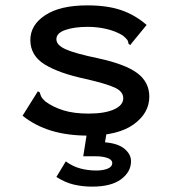

<svg xmlns="http://www.w3.org/2000/svg" viewBox="-20 -494 640 715"><path d="M308 11Q232 11 172 -7Q112 -25 64 -63L116 -146L121 -154L128 -150Q130 -142 133.5 -134.5Q137 -127 149 -116Q178 -95 216.5 -83Q255 -71 310 -71Q370 -71 404.5 -86.5Q439 -102 439 -128Q439 -153 408 -167.5Q377 -182 299 -200Q200 -221 146.5 -254Q93 -287 93 -345Q93 -401 148.5 -437.5Q204 -474 305 -474Q380 -474 432 -456Q484 -438 526 -401L471 -334L465 -326L458 -332Q458 -340 453.5 -346Q449 -352 437 -362Q411 -378 377 -386Q343 -394 307 -394Q257 -394 223.5 -382.5Q190 -371 190 -348Q190 -326 224.5 -310.5Q259 -295 345 -277Q447 -255 491.5 -221.5Q536 -188 536 -134Q536 -73 478 -31Q420 11 308 11ZM323 201Q288 201 255.5 193.5Q223 186 190 165L225 107Q251 126 279.5 133.5Q308 141 338 141Q364 141 381 134Q398 127 398 113Q398 101 380.5 94.5Q363 88 337 88H290L304 0H377L371 36Q420 40 444 60.5Q468 81 468 106Q468 146 431 173.5Q394 201 323 201Z"/></svg>

Font: Inconsolata Expanded SemiBold
Style: Regular
Weight: 600
Width: 7
Monospace: yes
Designer: Raph Levien, Cyreal, Brenton Simpson
Foundry: Raph Levien, Cyreal, Google
Version: Version 3.001; ttfautohint (v1.8.2.53-6de2)